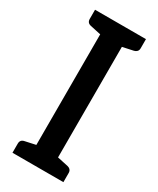

<svg xmlns="http://www.w3.org/2000/svg" viewBox="-186 -777 689 836"><g transform="rotate(30 158.5 -359.5)"><path d="M104 0V-719H213V0ZM31 0V-46Q31 -56 36 -62Q41 -68 51 -70L120 -85L132 0ZM185 0 197 -85 267 -70Q276 -68 281.5 -62Q287 -56 287 -46V0ZM132 -719 120 -634 51 -649Q41 -651 36 -657Q31 -663 31 -673V-719ZM287 -719V-673Q287 -663 281.5 -657Q276 -651 267 -649L197 -634L185 -719Z"/></g></svg>

Font: Aleo Medium
Style: Regular
Weight: 500
Designer: Alessio Laiso
Foundry: Alessio Laiso
Version: Version 2.001;gftools[0.9.29]